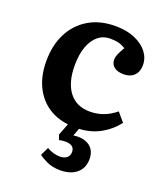

<svg xmlns="http://www.w3.org/2000/svg" viewBox="-140 -617 805 947"><g transform="rotate(20 262.5 -144.0)"><path d="M288 237Q247 237 216.5 222.5Q186 208 174 197L195 154Q211 164 229.5 169Q248 174 264 174Q285 174 299 163.5Q313 153 313 132Q313 114 301 104.5Q289 95 265 95Q255 95 247.5 96Q240 97 232 99L223 73L247 11Q182 3 136 -30.5Q90 -64 65 -119Q40 -174 40 -246Q40 -330 72 -392.5Q104 -455 163 -490Q222 -525 303 -525Q361 -525 404.5 -506.5Q448 -488 471.5 -457.5Q495 -427 495 -390Q495 -368 487 -351.5Q479 -335 462 -325Q445 -315 420 -315Q388 -315 370 -329Q352 -343 352 -368Q352 -380 358 -395Q364 -410 380 -437Q363 -448 344.5 -453Q326 -458 299 -458Q263 -458 236 -436Q209 -414 194 -373Q179 -332 179 -275Q179 -184 217.5 -134.5Q256 -85 326 -85Q364 -85 397.5 -97.5Q431 -110 461 -135L500 -89Q467 -45 417.5 -17.5Q368 10 306 13L291 53Q327 48 353 57Q379 66 392.5 86Q406 106 406 136Q406 167 392 189.5Q378 212 351.5 224.5Q325 237 288 237Z"/></g></svg>

Font: Literata 18pt SemiBold
Style: Regular
Weight: 600
Designer: Latin by Veronika Burian and Jose Scaglione. Greek by Irene Vlachou. Cyrillic by Vera Evstafieva.
Foundry: TypeTogether
Version: Version 3.103;gftools[0.9.29]